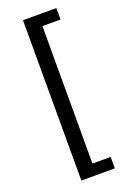

<svg xmlns="http://www.w3.org/2000/svg" viewBox="-162 -780 639 962"><g transform="rotate(-20 157.0 -298.5)"><path d="M95.5 129.5V-725.5H273.5V-664.5H177V68.5H274V129.5Z"/></g></svg>

Font: Mooli
Style: Regular
Weight: 400
Designer: Vernon Adams
Foundry: Vernon Adams
Version: Version 1.000; ttfautohint (v1.8.4.7-5d5b);gftools[0.9.33]